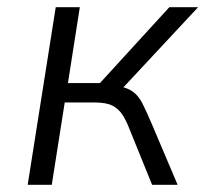

<svg xmlns="http://www.w3.org/2000/svg" viewBox="-20 -514 576 534"><path d="M57 0 135 -494H202L169 -283H258L451 -494H531L311 -258L302 -276Q333 -271 349 -259.5Q365 -248 375.5 -227.5Q386 -207 401 -172L474 0H403L341 -153Q331 -179 320.5 -195Q310 -211 293 -220Q276 -229 243 -229H160L124 0Z"/></svg>

Font: Nunito Sans 7pt SemiCondensed Light
Style: Italic
Weight: 300
Width: 4
Italic angle: -9°
Designer: Vernon Adams
Foundry: Vernon Adams
Version: Version 3.101;gftools[0.9.27]